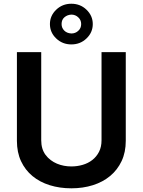

<svg xmlns="http://www.w3.org/2000/svg" viewBox="-20 -1010 774 1041"><path d="M366.8 11Q303.6 11 249.6 -5.9Q195.7 -22.7 156.1 -55.4Q116.5 -88.1 94.1 -136Q71.7 -183.9 71.7 -246.4V-727.3H203.5V-249.6Q203.5 -202.4 226.6 -170.8Q239 -154.1 254.8 -142.2Q270.6 -130.3 288.7 -122.7Q306.8 -115.1 326.7 -111.3Q346.6 -107.6 366.8 -107.6Q398.8 -107.6 428.4 -116.3Q458.1 -125 480.6 -142.6Q503.2 -160.2 516.9 -186.8Q530.5 -213.4 530.5 -249.6V-727.3H661.9V-246.4Q661.9 -184.7 639.4 -136.7Q616.8 -88.8 577.2 -55.9Q537.6 -23.1 483.7 -6Q429.7 11 366.8 11ZM366.8 -769.2Q318.5 -769.2 284.8 -801.5Q250.7 -833.8 250.7 -879.6Q250.7 -924.7 284.8 -957.4Q318.5 -989.7 366.8 -989.7Q415.5 -989.7 448.9 -957.4Q483 -924.7 483 -879.6Q483 -833.8 448.9 -801.5Q415.5 -769.2 366.8 -769.2ZM366.8 -828.5Q388.8 -828.5 404.1 -842.7Q420.1 -856.9 420.1 -879.6Q420.1 -901.6 404.1 -916.2Q388.5 -930.8 366.8 -930.8Q344.8 -929.7 329.2 -916.2Q313.9 -903.1 313.9 -879.6Q313.9 -859 328.1 -844.5Q342.3 -829.9 366.8 -828.5Z"/></svg>

Font: Linik Sans SemiBold
Style: Regular
Weight: 600
Designer: Fonts by Rasmus Andersson / Changes by Cristiano Sobral with parts from Marc Monis
Foundry: rsms
Version: Version 3.020; ttfautohint (v1.6)